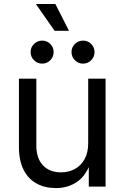

<svg xmlns="http://www.w3.org/2000/svg" viewBox="-20 -938 626 965"><path d="M260.7 7.3Q206.1 7.3 164.3 -15.4Q122.6 -38.1 98.9 -84Q75.2 -129.9 75.2 -198.7V-542.5H162.6V-206.1Q162.6 -142.6 195.8 -107.2Q229 -71.8 286.1 -71.8Q325.2 -71.8 356.2 -88.6Q387.2 -105.5 405.3 -138.4Q423.3 -171.4 423.3 -218.3V-542.5H510.7V0H426.3V-131.3H439.5Q414.1 -55.7 367.7 -24.2Q321.3 7.3 260.7 7.3ZM397.5 -618.2Q373.5 -618.2 356.4 -635.3Q339.4 -652.3 339.4 -676.3Q339.4 -700.2 356.4 -717Q373.5 -733.9 397.5 -733.9Q421.4 -733.9 438.2 -717Q455.1 -700.2 455.1 -676.3Q455.1 -652.3 438.2 -635.3Q421.4 -618.2 397.5 -618.2ZM191.9 -618.2Q168 -618.2 150.9 -635.3Q133.8 -652.3 133.8 -676.3Q133.8 -700.2 150.9 -717Q168 -733.9 191.9 -733.9Q215.8 -733.9 232.7 -717Q249.5 -700.2 249.5 -676.3Q249.5 -652.3 232.7 -635.3Q215.8 -618.2 191.9 -618.2ZM254.4 -783.2 160.2 -918H258.3L326.7 -783.2Z"/></svg>

Font: Inter 16pt
Style: Regular
Weight: 400
Version: Version 4.001;git-66647c0bb